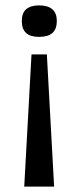

<svg xmlns="http://www.w3.org/2000/svg" viewBox="-20 -559 292 713"><path d="M97 -357H154L181 134H70ZM125 -539Q191 -539 191 -481Q191 -451 174.5 -436.5Q158 -422 125 -422Q93 -422 77 -436.5Q61 -451 61 -481Q61 -511 77.5 -525Q94 -539 125 -539Z"/></svg>

Font: Bricolage Grotesque 18pt
Style: Regular
Weight: 400
Version: Version 1.001;gftools[0.9.33.dev8+g029e19f]